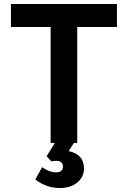

<svg xmlns="http://www.w3.org/2000/svg" viewBox="-20 -720 644 967"><path d="M352 0 326 41Q403 57 403 129Q403 171 369.5 199Q336 227 280 227Q214 227 158 184L192 122Q229 148 262 148Q297 148 297 119Q297 90 262 90Q253 90 239 93L215 67L256 0H235V-584H35V-700H569V-584H369V0Z"/></svg>

Font: Niramit
Style: Bold
Weight: 700
Designer: Katatrad Aksorn Co.,Ltd.
Foundry: Cadson Demak Co.,Ltd.
Version: Version 1.001; ttfautohint (v1.6)